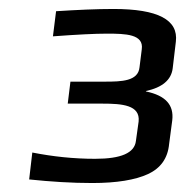

<svg xmlns="http://www.w3.org/2000/svg" viewBox="-20 -679 413 428"><path d="M289 -408 283 -365C280 -338 250 -325 192 -325C144 -325 98 -330 52 -339L45 -279C93 -274 140 -271 186 -271C240 -271 282 -278 310 -291C338 -304 354 -326 357 -358L364 -411C368 -445 349 -466 306 -475L305 -476C342 -484 362 -501 365 -527L372 -586C378 -635 332 -659 233 -659C195 -659 152 -657 105 -654L98 -598C152 -602 192 -604 218 -604C260 -604 301 -603 296 -569L291 -529C288 -498 251 -497 214 -497H137L131 -448H208C252 -448 293 -445 289 -408Z"/></svg>

Font: Gamestation Display
Style: Italic
Weight: 400
Designer: Jonas Hecksher
Foundry: Jonas Hecksher, Playtypeª, e-types AS
Version: Version 1.003